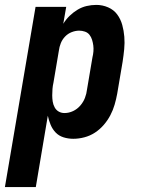

<svg xmlns="http://www.w3.org/2000/svg" viewBox="-55 -558 575 783"><path d="M-35 205 90 -530H215L203 -461Q214 -479 229 -493.5Q244 -508 261.5 -518.5Q279 -529 298.5 -533.5Q318 -538 338 -538Q363 -538 386 -528Q409 -518 423 -499Q437 -480 443.5 -456.5Q450 -433 452 -408Q454 -383 451.5 -357.5Q449 -332 445 -306L423 -176Q419 -154 412.5 -131.5Q406 -109 395 -88Q384 -67 368 -48.5Q352 -30 332 -17Q312 -4 289 2Q266 8 244 8Q223 8 204 2Q185 -4 172 -17.5Q159 -31 151.5 -49Q144 -67 140 -86L91 205ZM208 -97Q226 -97 243 -105Q260 -113 272.5 -127.5Q285 -142 291.5 -159Q298 -176 300 -194L322 -324Q325 -336 326 -348.5Q327 -361 325.5 -372.5Q324 -384 320.5 -395.5Q317 -407 310 -416Q303 -425 291.5 -429Q280 -433 268 -433Q253 -433 237.5 -427Q222 -421 210.5 -409Q199 -397 193 -382Q187 -367 185 -351L163 -221Q160 -208 159 -195Q158 -182 158 -169Q158 -156 160 -143.5Q162 -131 168 -120Q174 -109 184.5 -103Q195 -97 208 -97Z"/></svg>

Font: iosevka_custom_sans_ss08 XBd
Style: Italic
Weight: 800
Italic angle: -10°
Designer: Belleve Invis
Foundry: Belleve Invis
Version: Version 10.3.0; ttfautohint (v1.8.3)